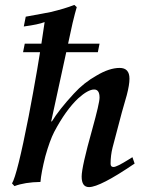

<svg xmlns="http://www.w3.org/2000/svg" viewBox="-20 -746 596 783"><path d="M529 -79Q388 17 343 17Q313 17 313 -26Q313 -65 356 -218Q386 -326 386 -348Q386 -381 364 -381Q339 -381 299 -345Q248 -297 201 -208Q183 -173 165 -109Q148 -42 145 -4Q81 -3 39 13L29 2Q50 -32 97 -272Q115 -366 131.5 -461.5Q148 -557 162 -656Q137 -646 77 -638L85 -678Q125 -685 150.5 -690Q176 -695 187 -697Q216 -704 239.5 -711Q263 -718 283 -726L293 -717Q290 -706 285.5 -690Q281 -674 276 -652L189 -252L191 -250Q221 -299 281 -364Q322 -409 374 -438Q426 -469 468 -469Q508 -469 508 -425Q508 -400 497 -358Q492 -341 487 -323Q482 -305 477 -288L439 -144Q431 -112 431 -78Q431 -65 443 -65Q456 -65 504 -95L520 -105ZM81 -568H386L379 -533H74Z"/></svg>

Font: GFS Didot
Style: Bold Italic
Weight: 700
Italic angle: -12°
Designer: Designed by Takis Katsoulidis and George D. Matthiopoulos.
Foundry: Designed by Takis Katsoulidis and George D. Matthiopoulos.
Version: Version 1.0